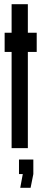

<svg xmlns="http://www.w3.org/2000/svg" viewBox="-20 -702 217 910"><path d="M35 -682V-547H2V-456H35V0H112V-456H154V-547H112V-682ZM138 54H70V123H88L76 188H125L138 123Z"/></svg>

Font: League Gothic Condensed
Style: Regular
Weight: 400
Width: 3
Designer: Tyler Finck
Foundry: The League of Moveable Type
Version: Version 1.001;PS 001.001;hotconv 1.0.56;makeotf.lib2.0.21325